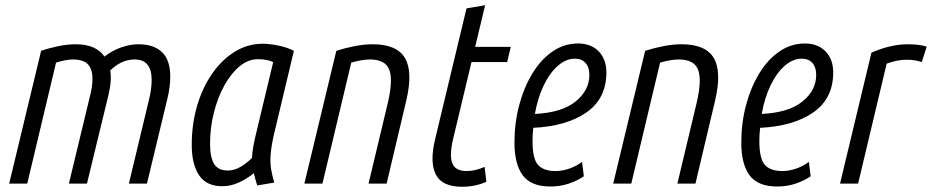

<svg xmlns="http://www.w3.org/2000/svg" viewBox="-20 -701 3558 733"><path d="M15 0 137 -507Q169 -518 203.5 -525Q238 -532 269 -532Q309 -532 336 -520Q363 -508 379 -485Q408 -508 442.5 -520Q477 -532 508 -532Q567 -532 598.5 -502Q630 -472 630 -408Q630 -391 627.5 -370Q625 -349 619 -324L541 0H472L548 -317Q554 -340 556.5 -360Q559 -380 559 -396Q559 -474 494 -474Q468 -474 444.5 -463Q421 -452 401 -432Q402 -426 402.5 -419Q403 -412 403 -404Q403 -376 394 -338L312 0H243L323 -332Q333 -369 333 -401Q333 -437 315.5 -455.5Q298 -474 258 -474Q244 -474 227 -470.5Q210 -467 194 -462L84 0Z M829 10Q768 10 740 -32Q712 -74 712 -147Q712 -227 732.5 -297Q753 -367 790.5 -420.5Q828 -474 877 -504Q926 -534 983 -534Q1009 -534 1043 -527Q1077 -520 1102 -507L1025 -184Q1015 -139 1013 -108Q1011 -77 1015.5 -52.5Q1020 -28 1027 -4L962 7Q958 -6 955 -16.5Q952 -27 949 -40Q924 -19 892.5 -4.5Q861 10 829 10ZM850 -50Q873 -50 896.5 -63Q920 -76 942 -98Q943 -133 960 -201L1023 -464Q1010 -470 995.5 -472.5Q981 -475 964 -475Q928 -475 895.5 -448.5Q863 -422 837.5 -376.5Q812 -331 797 -273Q782 -215 782 -152Q782 -100 797.5 -75Q813 -50 850 -50Z M1142 0 1264 -507Q1298 -518 1334.5 -525Q1371 -532 1403 -532Q1495 -532 1526 -479.5Q1557 -427 1531 -317L1456 0H1387L1461 -310Q1481 -396 1466 -435Q1451 -474 1392 -474Q1376 -474 1357 -470.5Q1338 -467 1321 -462L1211 0Z M1744 12Q1668 12 1644 -34.5Q1620 -81 1641 -169L1761 -669L1832 -681L1794 -522H1930L1916 -464H1780L1709 -167Q1695 -106 1707 -77Q1719 -48 1761 -48Q1795 -48 1830 -64L1837 -7Q1794 12 1744 12Z M2081 11Q2007 11 1975.5 -32Q1944 -75 1944 -156Q1944 -231 1962 -299Q1980 -367 2012.5 -420.5Q2045 -474 2089.5 -504.5Q2134 -535 2187 -535Q2237 -535 2266.5 -504Q2296 -473 2295 -420Q2293 -322 2217 -270.5Q2141 -219 2016 -213Q2013 -189 2013 -162Q2013 -95 2034 -71.5Q2055 -48 2101 -48Q2127 -48 2154 -57.5Q2181 -67 2202 -83L2209 -28Q2184 -11 2151.5 0Q2119 11 2081 11ZM2022 -266Q2125 -271 2177.5 -313.5Q2230 -356 2230 -415Q2230 -444 2215.5 -460.5Q2201 -477 2175 -477Q2141 -477 2110 -450Q2079 -423 2056 -375.5Q2033 -328 2022 -266Z M2321 0 2443 -507Q2477 -518 2513.5 -525Q2550 -532 2582 -532Q2674 -532 2705 -479.5Q2736 -427 2710 -317L2635 0H2566L2640 -310Q2660 -396 2645 -435Q2630 -474 2571 -474Q2555 -474 2536 -470.5Q2517 -467 2500 -462L2390 0Z M2947 11Q2873 11 2841.5 -32Q2810 -75 2810 -156Q2810 -231 2828 -299Q2846 -367 2878.5 -420.5Q2911 -474 2955.5 -504.5Q3000 -535 3053 -535Q3103 -535 3132.5 -504Q3162 -473 3161 -420Q3159 -322 3083 -270.5Q3007 -219 2882 -213Q2879 -189 2879 -162Q2879 -95 2900 -71.5Q2921 -48 2967 -48Q2993 -48 3020 -57.5Q3047 -67 3068 -83L3075 -28Q3050 -11 3017.5 0Q2985 11 2947 11ZM2888 -266Q2991 -271 3043.5 -313.5Q3096 -356 3096 -415Q3096 -444 3081.5 -460.5Q3067 -477 3041 -477Q3007 -477 2976 -450Q2945 -423 2922 -375.5Q2899 -328 2888 -266Z M3187 0 3307 -500Q3380 -532 3446 -532Q3490 -532 3518 -523L3499 -464Q3474 -473 3441 -473Q3422 -473 3403 -469Q3384 -465 3365 -458L3256 0Z"/></svg>

Font: Ubuntu Sans Condensed
Style: Italic
Weight: 400
Width: 3
Italic angle: -13.5°
Designer: Dalton Maag Ltd
Foundry: Dalton Maag Ltd
Version: Version 1.006; ttfautohint (v1.8.4.7-5d5b)